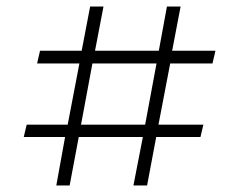

<svg xmlns="http://www.w3.org/2000/svg" viewBox="-20 -570 715 590"><path d="M153 0 180 -149H53L62 -187H188L224 -375H94L103 -414H231L257 -550H298L272 -414H468L493 -550H535L509 -414H642L633 -375H503L467 -187H605L596 -149H460L432 0H390L419 -149H222L194 0ZM264 -375 229 -187H426L461 -375Z"/></svg>

Font: Literata Light
Style: Italic
Weight: 300
Italic angle: -2°
Designer: Latin by Veronika Burian and Jose Scaglione. Greek by Irene Vlachou. Cyrillic by Vera Evstafieva
Foundry: TypeTogether
Version: Version 3.103;gftools[0.9.29]